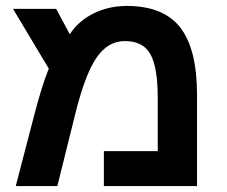

<svg xmlns="http://www.w3.org/2000/svg" viewBox="-20 -629 766 649"><path d="M408.2 -608.9Q532.7 -608.9 589.4 -535.9Q646 -462.9 646 -308.1V0H331.1V-118.2H513.2V-297.9Q513.2 -400.9 488.5 -445.6Q463.9 -490.2 401.9 -490.2Q344.2 -490.2 305.4 -432.9Q266.6 -375.5 232.9 -237.8L173.8 0H33.2L99.1 -252.9Q123.5 -344.7 145 -397L23.9 -599.1H169.9L215.8 -513.2Q245.1 -558.1 296.1 -583.5Q347.2 -608.9 408.2 -608.9Z"/></svg>

Font: Liberation Sans
Style: Bold
Weight: 700
Designer: Steve Matteson
Foundry: Ascender Corporation
Version: Version 2.1.5